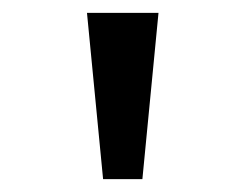

<svg xmlns="http://www.w3.org/2000/svg" viewBox="-20 -749 366 298"><path d="M140 -471 115 -729H226L201 -471Z"/></svg>

Font: ukorean85
Style: Book
Weight: 400
Designer: Jelle Bosma - Monotype Design Team
Foundry: Monotype Imaging Inc.
Version: Version 2.003